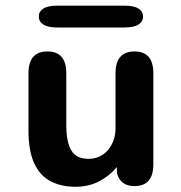

<svg xmlns="http://www.w3.org/2000/svg" viewBox="-20 -668 659 698"><path d="M152.5 -481Q221 -481 221 -401.5V-214.5Q221 -151 239.5 -120.8Q258 -90.5 301.5 -90.5Q331 -90.5 353 -105.2Q375 -120 387.5 -145.5Q400 -171 400 -201.5V-401.5Q400 -481 469 -481Q537.5 -481 537.5 -401.5V-70.5Q537.5 8.5 469 8.5Q418.5 8.5 405.5 -37L404.5 -60.5Q379 -29 340.8 -9Q302.5 11 254 11Q203 11 164.5 -8.8Q126 -28.5 104.8 -73.5Q83.5 -118.5 83.5 -194V-401.5Q83.5 -481 152.5 -481ZM121 -608Q121 -626 137.5 -636.8Q154 -647.5 190.5 -647.5H430.5Q467 -647.5 483.5 -636.8Q500 -626 500 -608Q500 -589.5 483.5 -578.8Q467 -568 430.5 -568H190.5Q154 -568 137.5 -578.8Q121 -589.5 121 -608Z"/></svg>

Font: Sono Monospace SemiBold
Style: Regular
Weight: 600
Designer: Tyler Finck
Foundry: Tyler Finck
Version: Version 2.112